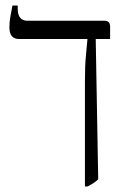

<svg xmlns="http://www.w3.org/2000/svg" viewBox="-20 -667 464 694"><path d="M287 7V-374Q287 -430 290.5 -465Q294 -500 296 -525V-526H49Q14 -526 14 -568Q14 -587 17.5 -607Q21 -627 25 -647H44V-636Q44 -592 79 -592H358Q378 -592 378 -571V-526H326L335 -19Q327 -11 317.5 -5Q308 1 297 7Z"/></svg>

Font: Noto Serif Hebrew SemiCondensed Light
Style: Regular
Weight: 300
Width: 4
Designer: Monotype Design Team
Foundry: Monotype Imaging Inc.
Version: Version 2.004; ttfautohint (v1.8.4.7-5d5b)